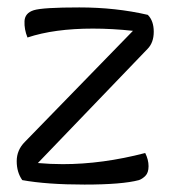

<svg xmlns="http://www.w3.org/2000/svg" viewBox="-20 -491 494 517"><path d="M378 -451Q394 -435 394 -405.5Q394 -376 377 -359L82 -52Q116 -49 149 -49Q256 -49 371 -79Q380 -61 380 -43.5Q380 -26 371.5 -17.5Q363 -9 354 -6Q309 6 207.5 6Q106 6 40 -6Q25 -27 25 -57Q25 -87 47 -109L338 -408Q282 -414 230 -414Q126 -414 54 -390Q45 -412 46 -434Q47 -456 71 -463.5Q95 -471 193.5 -471Q292 -471 378 -451Z"/></svg>

Font: Overlock
Style: Regular
Weight: 400
Designer: Dario Muhafara
Foundry: Dario Manuel Muhafara
Version: Version 1.002